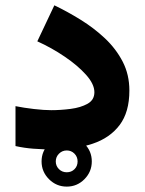

<svg xmlns="http://www.w3.org/2000/svg" viewBox="-20 -566 548 726"><path d="M137.2 44.4Q137.2 5.4 165.3 -22.5Q193.4 -50.3 232.4 -50.3Q271.5 -50.3 299.3 -22.5Q327.1 5.4 327.1 44.4Q327.1 83.5 299.3 111.6Q271.5 139.6 232.4 139.6Q193.4 139.6 165.3 111.6Q137.2 83.5 137.2 44.4ZM190.9 44.4Q190.9 61.5 202.9 73.5Q214.8 85.4 232.4 85.4Q250 85.4 261.7 73.7Q273.4 62 273.4 44.4Q273.4 26.9 261.5 14.9Q249.5 2.9 232.4 2.9Q215.3 2.9 203.1 15.1Q190.9 27.3 190.9 44.4ZM173.8 -149.4Q209.5 -149.4 247.3 -154.3Q285.2 -159.2 311 -173.6Q336.9 -188 336.9 -217.3Q336.9 -248 305.4 -283.2Q273.9 -318.4 224.6 -351.8Q175.3 -385.3 121.1 -409.7L185.5 -545.9Q235.4 -522 285.4 -491Q335.4 -460 377.2 -420.7Q418.9 -381.3 444.1 -332.5Q469.2 -283.7 469.2 -223.6Q469.2 -142.1 432.4 -93.3Q395.5 -44.4 330.6 -22.7Q265.6 -1 181.2 -1Q140.6 -1 106.2 -3.7Q71.8 -6.3 38.6 -13.7V-164.6Q70.3 -158.2 108.4 -153.8Q146.5 -149.4 173.8 -149.4Z"/></svg>

Font: Vazirmatn UI NL Black
Style: Regular
Weight: 900
Designer: Saber Rastikerdar
Foundry: Saber Rastikerdar
Version: Version 33.003